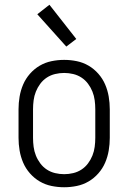

<svg xmlns="http://www.w3.org/2000/svg" viewBox="-20 -780 540 808"><path d="M250 8Q223 8 196.5 2.5Q170 -3 147 -16.5Q124 -30 106 -50.5Q88 -71 77.5 -95.5Q67 -120 62.5 -146.5Q58 -173 58 -200V-320Q58 -347 62.5 -373.5Q67 -400 77.5 -424.5Q88 -449 106 -469.5Q124 -490 147 -503.5Q170 -517 196.5 -522.5Q223 -528 250 -528Q277 -528 303.5 -522.5Q330 -517 353 -503.5Q376 -490 394 -469.5Q412 -449 422.5 -424.5Q433 -400 437.5 -373.5Q442 -347 442 -320V-200Q442 -173 437.5 -146.5Q433 -120 422.5 -95.5Q412 -71 394 -50.5Q376 -30 353 -16.5Q330 -3 303.5 2.5Q277 8 250 8ZM250 -47Q269 -47 288 -51.5Q307 -56 323 -66.5Q339 -77 350.5 -92.5Q362 -108 369 -125.5Q376 -143 378.5 -162Q381 -181 381 -200V-320Q381 -339 378.5 -358Q376 -377 369 -394.5Q362 -412 350.5 -427.5Q339 -443 323 -453.5Q307 -464 288 -468.5Q269 -473 250 -473Q231 -473 212 -468.5Q193 -464 177 -453.5Q161 -443 149.5 -427.5Q138 -412 131 -394.5Q124 -377 121.5 -358Q119 -339 119 -320V-200Q119 -181 121.5 -162Q124 -143 131 -125.5Q138 -108 149.5 -92.5Q161 -77 177 -66.5Q193 -56 212 -51.5Q231 -47 250 -47ZM259 -584 137 -720 188 -760 301 -616Z"/></svg>

Font: Iosevka SS18 Light
Style: Regular
Weight: 300
Monospace: yes
Designer: Belleve Invis
Foundry: Belleve Invis
Version: Version 25.1.1; ttfautohint (v1.8.4)